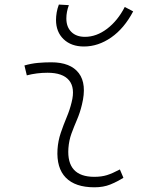

<svg xmlns="http://www.w3.org/2000/svg" viewBox="-20 -795 626 825"><path d="M495.1 -66.9 510.3 -31.2Q483.4 -14.2 453.9 -2.2Q424.3 9.8 385.7 9.8Q303.2 9.8 262.7 -31.7Q222.2 -73.2 227.1 -153.3Q229.5 -189.9 241.2 -224.4Q252.9 -258.8 266.6 -291.5Q280.3 -324.2 287.6 -355Q303.7 -417.5 276.6 -450Q249.5 -482.4 184.6 -482.4Q138.2 -482.4 95.2 -471.2L85 -513.7Q113.8 -522 142.6 -524.7Q171.4 -527.3 200.2 -527.3Q283.2 -527.3 318.6 -480.7Q354 -434.1 332 -345.2Q323.7 -310.5 310.8 -280.5Q297.9 -250.5 287.1 -221.2Q276.4 -191.9 273.9 -157.7Q265.6 -35.2 385.3 -35.2Q416 -35.2 439.5 -42.5Q462.9 -49.8 495.1 -66.9ZM340.8 -595.2Q286.1 -595.2 253.4 -626.5Q220.7 -657.7 220.7 -709.5Q220.7 -724.6 223.6 -741.7Q226.6 -758.8 232.9 -775.4L275.9 -772.9Q265.1 -743.7 265.1 -715.8Q265.1 -679.2 286.4 -658Q307.6 -636.7 345.2 -636.7Q394.5 -636.7 440.2 -671.4Q485.8 -706.1 516.1 -765.1L552.2 -746.1Q513.7 -672.9 457.8 -634Q401.9 -595.2 340.8 -595.2Z"/></svg>

Font: Cascadia Mono ExtraLight
Style: Italic
Weight: 200
Italic angle: -10°
Monospace: yes
Designer: Aaron Bell
Foundry: Saja Typeworks
Version: Version 2404.023; ttfautohint (v1.8.4)